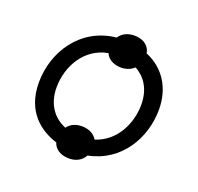

<svg xmlns="http://www.w3.org/2000/svg" viewBox="-108 -674 853 828"><g transform="rotate(20 318.5 -259.5)"><path d="M357 -408C385 -406 408 -414 425 -430C469 -406 503 -360 503 -287C503 -198 456 -105 365 -77C354 -96 334 -109 305 -112C272 -115 245 -104 229 -82C169 -106 134 -160 134 -233C134 -329 189 -429 294 -448C303 -426 325 -411 357 -408ZM279 37C316 40 345 26 360 -2C505 -30 582 -162 582 -293C582 -391 534 -468 449 -503C444 -534 420 -554 383 -557C348 -560 320 -547 304 -523C145 -507 55 -368 55 -227C55 -93 137 -33 214 -9C222 17 245 34 279 37Z"/></g></svg>

Font: Fixel Display
Style: Italic
Weight: 400
Italic angle: -10°
Designer: AlfaBravo + MacPaw
Foundry: Kyrylo Tkachov, Marchela Mozhyna, Serhii Makarenko, Maria Weinstein, Zakhar Kryvoshyya
Version: Version 1.210;Glyphs 3.2 (3217)